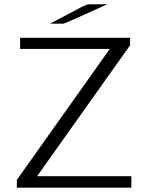

<svg xmlns="http://www.w3.org/2000/svg" viewBox="-20 -870 682 890"><path d="M58.1 0V-36.1L488.8 -643.1H73.2V-694.8H583V-660.2L151.9 -53.2H588.9V0ZM211.9 -760.3 361.8 -839.4 384.8 -849.1 399.9 -850.1H477.1Q282.2 -761.2 273.9 -760.3Z"/></svg>

Font: CMU Bright
Style: Roman
Weight: 500
Version: Version 0.7.0